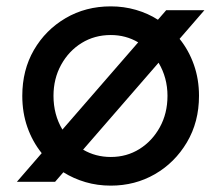

<svg xmlns="http://www.w3.org/2000/svg" viewBox="-20 -571 694 603"><path d="M33 0 111 -90Q82 -126 66 -171.5Q50 -217 50 -270Q50 -351 86.5 -414Q123 -477 186 -514Q249 -551 328 -551Q369 -551 407 -540Q445 -529 476 -509L502 -539H622L544 -449Q573 -413 589 -367.5Q605 -322 605 -270Q605 -188 567 -124Q529 -60 466.5 -24Q404 12 328 12Q286 12 248.5 1Q211 -10 179 -30L153 0ZM148 -270Q148 -211 176 -164L414 -438Q375 -461 328 -461Q277 -461 236.5 -436Q196 -411 172 -367.5Q148 -324 148 -270ZM328 -78Q378 -78 418 -103Q458 -128 482 -171.5Q506 -215 506 -270Q506 -327 478 -374L241 -101Q280 -78 328 -78Z"/></svg>

Font: Pitagon Sans Text Medium
Style: Regular
Weight: 500
Designer: Travis Tran
Foundry: Pitagon
Version: Version 1.000; ttfautohint (v1.8.4.7-5d5b);gftools[0.9.26]